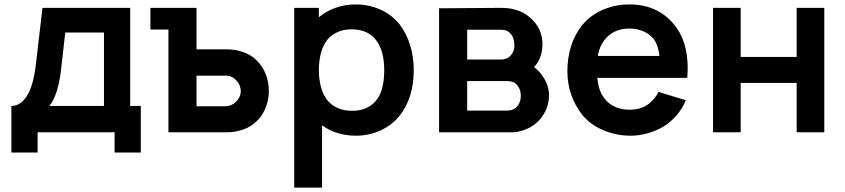

<svg xmlns="http://www.w3.org/2000/svg" viewBox="-20 -598 3820 868"><path d="M568.5 -119H616.5V91.5H498V0H150V91.5H31.5V-119Q73 -119 102 -164.8Q131 -210.5 142.5 -309.5L172 -562.5H568.5ZM450 -451H275L257.5 -296Q244 -167.5 203 -119H450Z M1195.5 -186.5Q1195.5 -167.5 1192 -148.8Q1188.5 -130 1181.5 -112.5Q1174.5 -95 1164.5 -79.2Q1154.5 -63.5 1141.5 -51Q1115.5 -25 1079.5 -12.5Q1043.5 0 1006 0H741.5V-464.5H660V-562.5H868.5V-375H1006Q1043.5 -375 1079.5 -362.5Q1115.5 -350 1141.5 -324Q1167.5 -298.5 1181.5 -262.2Q1195.5 -226 1195.5 -186.5ZM1068.5 -186.5Q1068.5 -212 1049.5 -233.5Q1029 -256 1002 -256H868.5V-117.5H1002Q1029.5 -119.5 1048.5 -139.5Q1068.5 -159.5 1068.5 -186.5Z M1850.5 -281Q1850.5 -155.5 1786 -74Q1751.5 -31.5 1699.5 -8Q1647 15.5 1591 15.5Q1500 15.5 1436 -31.5V250H1310V-562.5H1421.5V-520Q1456 -548.5 1498.2 -563.2Q1540.5 -578 1587 -578Q1647 -578 1698.5 -555.2Q1750 -532.5 1786 -488.5Q1818 -446.5 1834.2 -393.8Q1850.5 -341 1850.5 -281ZM1717 -281Q1717 -364 1684 -411.5Q1647 -465.5 1568 -465.5Q1536 -465.5 1508.5 -454Q1481 -442.5 1462 -421Q1441 -395.5 1431.2 -359.5Q1421.5 -323.5 1421.5 -281Q1421.5 -239 1431.8 -202.2Q1442 -165.5 1462 -142.5Q1501.5 -97 1572.5 -97Q1608.5 -97 1637.8 -110.5Q1667 -124 1686 -151Q1717 -195.5 1717 -281Z M2245 -562.5Q2324.5 -562.5 2372 -522Q2432.5 -473.5 2432.5 -397Q2432.5 -354.5 2412 -317.5Q2403.5 -304 2394 -295Q2421.5 -274.5 2439 -245Q2462 -208.5 2462 -165.5Q2462 -129 2445.2 -94.8Q2428.5 -60.5 2399.5 -37.5Q2379 -21 2350 -10.5Q2320.5 0 2297 0H1965V-560.5ZM2092 -329H2245Q2277.5 -329 2294 -354Q2305.5 -370 2305.5 -391.5Q2305.5 -419.5 2294 -438.5Q2284.5 -452 2273.2 -457.8Q2262 -463.5 2245 -463.5H2092ZM2092 -98H2272Q2304.5 -98 2322 -122Q2334.5 -139 2334.5 -165.5Q2334.5 -190 2322 -207.5Q2313 -221 2301 -226.2Q2289 -231.5 2270 -231.5H2092Z M2712 -154Q2730.5 -128.5 2760 -115.2Q2789.5 -102 2825.5 -102Q2878.5 -102 2912 -128Q2943.5 -152.5 2956.5 -182.5L3080.5 -145Q3066 -109 3040.2 -78.5Q3014.5 -48 2981.5 -27Q2949.5 -7.5 2910.2 4Q2871 15.5 2831.5 15.5Q2766.5 15.5 2708 -9Q2650 -33.5 2613 -78Q2579.5 -120.5 2562.2 -170.5Q2545 -220.5 2545 -275Q2545 -337 2562.2 -391Q2579.5 -445 2613 -485.5Q2631.5 -508 2655.2 -525.2Q2679 -542.5 2706.2 -554.2Q2733.5 -566 2763.8 -572Q2794 -578 2825.5 -578Q2951 -578 3025.5 -489.5Q3089 -415 3089 -289.5Q3089 -282.5 3088.5 -271.5Q3088 -260.5 3087 -246H2680.5Q2686 -186 2712 -154ZM2713 -417.5Q2689.5 -387.5 2682.5 -345H2961Q2957 -391 2935 -422Q2916 -445 2887.2 -457Q2858.5 -469 2825.5 -469Q2753.5 -469 2713 -417.5Z M3706.5 -562.5V0H3581.5V-223H3328.5V0H3203.5V-562.5H3328.5V-340.5H3581.5V-562.5Z"/></svg>

Font: Russisch Sans
Style: Bold
Weight: 700
Designer: Michael Sharanda (font) & Cristiano Sobral (main changes)
Foundry: Michael Sharanda
Version: Version 2.00;September 8, 2020;FontCreator 13.0.0.2681 64-bi